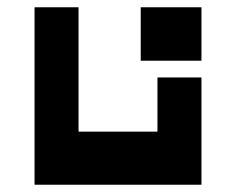

<svg xmlns="http://www.w3.org/2000/svg" viewBox="-20 -753 649 528"><path d="M75 -733H196V-391H413V-540H534V-391V-245H413H75V-391ZM367 -733H413H534V-586H413H367Z"/></svg>

Font: PatchStencil
Style: Regular
Weight: 400
Version: Version 1.1